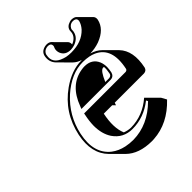

<svg xmlns="http://www.w3.org/2000/svg" viewBox="-190 -725 907 907"><g transform="rotate(-45 263.5 -271.5)"><path d="M524.4 -520.5Q513.2 -468.3 448.7 -443.8Q418.5 -433.1 386.2 -432.6Q418 -423.3 437.5 -403.8L494.1 -347.2Q541 -298.8 521 -203.6Q516.1 -187.5 499 -186.5H303.7Q302.2 -182.6 299.3 -173.8L286.6 -186.5H230.5Q213.9 -106.9 234.9 -57.1Q254.9 -49.3 275.4 -48.8Q355 -49.8 418.5 -105L475.1 -48.3L489.3 -22.5Q411.6 59.6 313 65.9Q305.7 66.4 299.3 66.4Q214.4 65.9 168.9 21L112.3 -35.6Q54.7 -94.7 76.2 -199.2Q102.1 -321.8 201.7 -392.1Q267.6 -438.5 332.5 -439Q335 -439 336.9 -439Q312.5 -446.8 298.3 -460.9L241.7 -517.6Q218.8 -542 225.6 -576.2Q230.5 -600.6 258.3 -607.4Q265.1 -608.9 271.5 -608.9Q286.1 -608.4 293.5 -601.6L350.1 -544.9Q357.4 -536.1 356 -523.4Q387.2 -535.6 393.6 -562Q394.5 -568.8 394.5 -570.8Q394 -573.7 395 -578.1Q399.4 -599.6 424.8 -606.9Q431.2 -608.9 436.5 -608.9Q453.6 -608.4 461.9 -600.6L518.6 -543.9Q526.9 -534.7 524.4 -520.5ZM387.2 -342.3Q383.3 -342.3 380.4 -342.3Q363.8 -340.3 341.3 -287.1H367.2Q380.9 -288.6 383.8 -300.8Q388.7 -324.2 387.2 -342.3ZM415.5 -89.4Q352.1 -39.1 275.4 -39.1Q214.4 -39.1 180.2 -88.9Q156.2 -125.5 156.2 -179.7Q156.7 -210.4 164.1 -245.1L165.5 -252.9H442.9Q452.6 -254.4 454.6 -262.2Q480 -381.8 400.4 -417Q387.7 -422.4 374 -425.3Q354.5 -429.2 332.5 -429.2Q255.9 -429.2 182.6 -364.3Q107.4 -296.4 85.9 -196.8Q62.5 -86.4 129.9 -33.2Q156.7 -12.7 193.4 -4.9Q216.8 0 242.7 0Q340.8 -1.5 420.4 -80.6ZM171.4 -276.9 176.8 -290.5Q214.8 -392.6 303.2 -407.2Q314.5 -409.2 323.7 -409.2Q373 -409.2 390.6 -368.2Q397.5 -351.6 397.5 -331.1Q397 -315.4 393.6 -298.8Q387.7 -277.8 367.2 -276.9ZM458 -579.1Q459.5 -594.7 444.8 -598.1Q440.4 -598.6 436.5 -599.1Q416.5 -599.1 406.7 -581.1Q405.3 -578.1 404.8 -576.2Q404.8 -575.2 404.3 -573.2V-572.3Q404.8 -566.9 403.3 -560.1Q396.5 -527.8 360.8 -514.6Q347.7 -510.3 334.5 -509.8Q297.4 -509.8 285.6 -540Q281.2 -552.7 283.7 -564.9Q285.2 -571.3 287.6 -575.7Q288.6 -577.6 289.1 -580.6Q290 -597.7 271.5 -599.1Q245.6 -599.1 236.3 -578.1Q235.4 -575.7 235.4 -573.7Q224.6 -523.9 280.8 -505.9Q288.1 -503.4 294.4 -502Q310.1 -499 326.7 -499Q397 -499 437 -541Q453.1 -559.1 458 -579.1Z"/></g></svg>

Font: Linux Biolinum Shadow O
Style: Italic
Weight: 400
Italic angle: -12°
Designer: Philipp H. Poll
Foundry: Philipp H. Poll
Version: Version 0.6.2